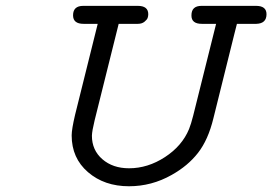

<svg xmlns="http://www.w3.org/2000/svg" viewBox="-20 -631 939 662"><path d="M227.1 -164.1Q227.1 -185.1 238.8 -234.9L316.9 -548.8H268.1Q231.9 -548.8 231.9 -578.1Q231.9 -610.8 267.1 -610.8Q267.6 -610.8 268.1 -610.8H455.1Q491.2 -610.8 491.2 -582Q491.2 -575.2 489 -569.1Q486.8 -563 478 -555.9Q469.2 -548.8 455.1 -548.8H389.2Q387.2 -539.1 306.2 -215.8Q297.4 -179.7 296.9 -163.1Q296.9 -113.3 333 -82Q369.1 -50.8 424.8 -50.8Q489.7 -50.8 548.8 -89.4Q607.9 -127.9 631.8 -186Q638.7 -203.1 646 -231.9L725.1 -548.8H675.8Q639.6 -548.8 640.1 -578.1Q640.1 -610.8 674.8 -610.8Q675.3 -610.8 675.8 -610.8H862.8Q898.9 -610.8 898.9 -582Q898.9 -549.8 863.8 -548.8H796.9L788.1 -514.2L715.8 -223.1Q697.8 -148.9 662.8 -104Q627.9 -59.1 571.8 -27.8Q502.9 11.2 424.8 11.2Q339.8 11.2 283.4 -37.4Q227.1 -85.9 227.1 -164.1Z"/></svg>

Font: CMU Typewriter Text Variable Width
Style: Italic
Weight: 500
Italic angle: -14.04°
Version: Version 0.7.0